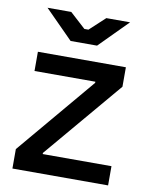

<svg xmlns="http://www.w3.org/2000/svg" viewBox="-82 -776 648 836"><g transform="rotate(10 242.5 -358.0)"><path d="M184 -591H301L425 -716H320L252 -653H234L165 -716H60ZM31 0H454V-85H150V-90L441 -434V-520H52V-435H321V-430L31 -86Z"/></g></svg>

Font: Fixel Text Medium
Style: Regular
Weight: 500
Width: 4
Designer: AlfaBravo + MacPaw
Foundry: Kyrylo Tkachov, Marchela Mozhyna, Serhii Makarenko, Maria Weinstein, Zakhar Kryvoshyya
Version: Version 1.211